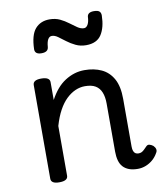

<svg xmlns="http://www.w3.org/2000/svg" viewBox="-89 -876 825 966"><g transform="rotate(-10 323.0 -393.0)"><path d="M537 17Q511 17 492.5 10Q474 3 462 -10Q450 -23 444.5 -43Q439 -63 439 -88V-334Q439 -368 429.5 -391.5Q420 -415 400 -427Q380 -439 346 -439Q321 -439 297 -428.5Q273 -418 251 -397Q229 -376 211 -343Q193 -310 180 -265V-11Q180 2 169 8.5Q158 15 136 15Q115 15 104.5 8.5Q94 2 94 -11V-489Q94 -502 104.5 -508.5Q115 -515 136 -515Q158 -515 169 -508.5Q180 -502 180 -489V-398Q196 -428 215.5 -451Q235 -474 258.5 -489Q282 -504 306.5 -511.5Q331 -519 358 -519Q407 -519 444.5 -501.5Q482 -484 503.5 -445.5Q525 -407 525 -343V-99Q525 -85 528.5 -76Q532 -67 538.5 -63Q545 -59 554 -59Q563 -59 570 -62.5Q577 -66 584 -73Q591 -80 599 -88Q606 -95 615.5 -92.5Q625 -90 634 -83Q643 -74 645 -64.5Q647 -55 641 -46Q630 -26 613.5 -12Q597 2 577.5 9.5Q558 17 537 17ZM161 -640Q127 -640 127 -666Q129 -739 156 -770Q183 -801 229 -801Q259 -801 282 -790Q305 -779 324 -764.5Q343 -750 360 -738.5Q377 -727 393 -727Q405 -727 413 -741Q421 -755 422 -781Q425 -803 456 -803Q476 -803 484 -796Q492 -789 492 -775Q491 -714 467.5 -677.5Q444 -641 389 -641Q360 -641 336 -652.5Q312 -664 292.5 -679Q273 -694 257 -705.5Q241 -717 226 -717Q214 -717 206.5 -704.5Q199 -692 197 -666Q196 -653 187 -646.5Q178 -640 161 -640Z"/></g></svg>

Font: Playwrite IT Moderna
Style: Regular
Weight: 400
Designer: Veronika Burian, José Scaglione
Foundry: TypeTogether
Version: Version 1.002